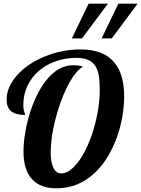

<svg xmlns="http://www.w3.org/2000/svg" viewBox="-20 -1019 769 1045"><path d="M462.4 -999H567.4L426.3 -810.1H371.1ZM624 -999H729L588.4 -810.1H533.2ZM158.2 -39.6Q107.9 -89.8 107.9 -194.8Q107.9 -236.3 115.7 -287.1Q123.5 -337.9 138.2 -388.7Q153.8 -442.9 177 -492.2Q200.2 -541.5 229 -578.6Q295.9 -664.1 378.9 -664.1Q394 -664.1 406 -662.4Q418 -660.6 431.2 -655.8Q387.7 -630.4 345.2 -545.4Q306.2 -466.8 281.2 -368.2Q255.9 -269 255.9 -190.9Q255.9 -138.2 269.5 -107.9Q284.2 -75.2 314 -75.2Q338.4 -75.2 363.5 -94.2Q388.7 -113.3 413.1 -147.9Q436.5 -181.6 456.5 -226.3Q476.6 -271 491.2 -321.8Q522.9 -431.2 522.9 -528.8Q522.9 -575.7 517.6 -607.4Q512.2 -639.2 498.5 -660.2Q483.9 -682.6 459 -693.4Q434.1 -704.1 395 -704.1Q337.9 -704.1 285.6 -686.3Q233.4 -668.5 193.8 -635.3Q152.8 -600.6 129.9 -552.7Q106.9 -504.9 106.9 -446.8Q106.9 -424.8 112.3 -408.7Q113.8 -402.3 115.7 -399.4Q117.2 -396 117.2 -393.1Q67.4 -393.1 41.7 -412.8Q16.1 -432.6 16.1 -477.1Q16.1 -545.9 73.7 -610.4Q130.4 -672.9 220.7 -710.4Q315.9 -750 418.9 -750Q543.9 -750 603 -678.2Q655.8 -613.8 655.8 -494.1Q655.8 -443.8 646.5 -388.2Q637.2 -332.5 618.7 -278.8Q598.1 -220.2 568.1 -169.4Q538.1 -118.7 499 -81.1Q408.7 5.9 287.1 5.9Q203.6 5.9 158.2 -39.6Z"/></svg>

Font: Pattaya
Style: Regular
Weight: 400
Designer: Pablo Impallari / Thai characters Designed by Thanarat Vachiruckul and Suppakit Chalermlarp
Foundry: Pablo Impallari
Version: Version 2.000